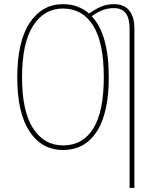

<svg xmlns="http://www.w3.org/2000/svg" viewBox="-20 -711 765 923"><path d="M626 -575V192H603V-574Q603 -672 528 -672Q498 -672 472.5 -662Q447 -652 421 -633Q503 -546 503 -340Q503 -168 445.5 -79Q388 10 283 10Q181 10 122 -79Q63 -168 63 -339Q63 -511 122.5 -601Q182 -691 283 -691Q356 -691 408 -646Q438 -667 466 -679Q494 -691 528 -691Q575 -691 600.5 -661.5Q626 -632 626 -575ZM479 -340Q479 -507 427.5 -588.5Q376 -670 283 -670Q192 -670 139 -587Q86 -504 86 -339Q86 -176 139 -94Q192 -12 283 -12Q378 -12 428.5 -93.5Q479 -175 479 -340Z"/></svg>

Font: Fira Sans Extra Condensed Thin
Style: Regular
Weight: 250
Width: 1
Designer: Carrois Corporate & Edenspiekermann AG
Foundry: Carrois Corporate GbR & Edenspiekermann AG
Version: Version 4.203